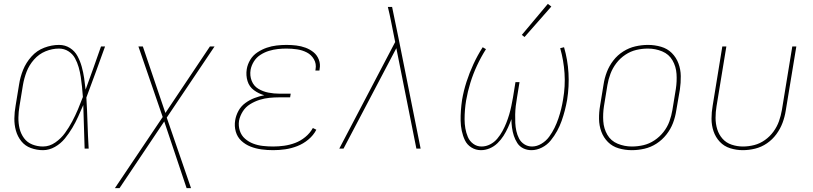

<svg xmlns="http://www.w3.org/2000/svg" viewBox="-20 -771 4216 996"><path d="M203 8Q235 8 265 -9Q295 -26 316.5 -52.5Q338 -79 355 -107.5Q372 -136 385.5 -166Q399 -196 412 -226Q414 -170 415.5 -113.5Q417 -57 419 0H440Q436 -66 434 -132.5Q432 -199 428 -265Q453 -331 477 -397.5Q501 -464 525 -530H504Q484 -474 464.5 -418Q445 -362 424 -306Q421 -336 416.5 -366Q412 -396 404 -425Q396 -454 382 -480Q368 -506 343 -522Q318 -538 286 -538Q248 -538 209.5 -523.5Q171 -509 143 -477.5Q115 -446 100 -409Q85 -372 79 -333L61 -223Q55 -190 54.5 -157Q54 -124 62.5 -93.5Q71 -63 90.5 -38.5Q110 -14 140.5 -3Q171 8 203 8ZM203 -11Q174 -11 147.5 -21.5Q121 -32 104.5 -54.5Q88 -77 81.5 -104.5Q75 -132 75.5 -161.5Q76 -191 81 -220L99 -330Q105 -365 118 -399Q131 -433 156.5 -462Q182 -491 216.5 -505Q251 -519 286 -519Q313 -519 335 -505Q357 -491 369 -469Q381 -447 388 -422.5Q395 -398 399 -372Q403 -346 405.5 -320Q408 -294 410 -268Q398 -236 384.5 -204Q371 -172 354.5 -141Q338 -110 317.5 -81.5Q297 -53 267 -32Q237 -11 203 -11Z M576 205H600L832 -141L948 205H971L845 -161L1093 -530H1069L838 -185L721 -530H698L824 -164Z M1397 8Q1428 8 1459.5 3.5Q1491 -1 1522 -13Q1553 -25 1579.5 -47Q1606 -69 1621 -98L1603 -107Q1588 -80 1563.5 -60Q1539 -40 1511 -29.5Q1483 -19 1454 -15Q1425 -11 1397 -11Q1370 -11 1343.5 -14Q1317 -17 1293.5 -26Q1270 -35 1251 -51.5Q1232 -68 1224 -93Q1216 -118 1220 -145Q1225 -170 1239.5 -193Q1254 -216 1277.5 -230.5Q1301 -245 1326.5 -253Q1352 -261 1377.5 -263.5Q1403 -266 1428 -266H1485L1488 -285H1431Q1401 -285 1372.5 -290.5Q1344 -296 1320 -310.5Q1296 -325 1285.5 -352Q1275 -379 1280 -409Q1284 -431 1297 -452Q1310 -473 1331 -486.5Q1352 -500 1375 -507Q1398 -514 1420.5 -516.5Q1443 -519 1466 -519Q1494 -519 1521 -515Q1548 -511 1571.5 -499Q1595 -487 1608.5 -463.5Q1622 -440 1617 -412Q1617 -409 1616 -405H1637Q1638 -409 1638 -413Q1643 -438 1634 -461.5Q1625 -485 1606.5 -500Q1588 -515 1565 -523.5Q1542 -532 1517 -535Q1492 -538 1466 -538Q1441 -538 1415 -535Q1389 -532 1364 -523.5Q1339 -515 1315.5 -499.5Q1292 -484 1278 -460.5Q1264 -437 1260 -412Q1255 -380 1264 -350.5Q1273 -321 1297.5 -303Q1322 -285 1351 -277Q1325 -272 1300 -262.5Q1275 -253 1252.5 -236.5Q1230 -220 1217 -196Q1204 -172 1200 -147Q1195 -117 1203 -88.5Q1211 -60 1232 -40.5Q1253 -21 1280 -10.5Q1307 0 1336.5 4Q1366 8 1397 8Z M1740 0H1762L2036 -521L2140 0H2162L2047 -575L2029 -662L2014 -735H1992Q1997 -716 2001 -696.5Q2005 -677 2009 -658L2030 -553Z M2475 8Q2498 8 2520.5 -1.5Q2543 -11 2561 -28.5Q2579 -46 2592 -66.5Q2605 -87 2615 -109Q2625 -131 2633 -153Q2633 -131 2636 -109Q2639 -87 2645.5 -67Q2652 -47 2663.5 -29Q2675 -11 2694.5 -1.5Q2714 8 2737 8Q2764 8 2791 -5.5Q2818 -19 2837 -42.5Q2856 -66 2870 -91.5Q2884 -117 2893.5 -144Q2903 -171 2910 -198Q2917 -225 2922 -253Q2933 -323 2929 -392Q2925 -461 2906 -526L2886 -521Q2904 -458 2908.5 -391Q2913 -324 2901 -255Q2897 -230 2891 -205.5Q2885 -181 2876.5 -156Q2868 -131 2856.5 -107.5Q2845 -84 2829 -62Q2813 -40 2789 -25.5Q2765 -11 2740 -11Q2718 -11 2700 -22.5Q2682 -34 2672.5 -52.5Q2663 -71 2658.5 -91.5Q2654 -112 2653 -133.5Q2652 -155 2652.5 -177Q2653 -199 2655.5 -221Q2658 -243 2662 -265L2675 -345H2654L2641 -265Q2637 -243 2632.5 -221Q2628 -199 2621.5 -177Q2615 -155 2606.5 -133.5Q2598 -112 2586.5 -91Q2575 -70 2559.5 -51.5Q2544 -33 2522.5 -22Q2501 -11 2478 -11Q2454 -11 2435 -25Q2416 -39 2407 -60.5Q2398 -82 2394 -105Q2390 -128 2390 -152.5Q2390 -177 2392 -201.5Q2394 -226 2398 -250Q2406 -296 2420 -341.5Q2434 -387 2454.5 -431Q2475 -475 2501 -516L2484 -526Q2457 -484 2436 -438.5Q2415 -393 2400 -346.5Q2385 -300 2377 -253Q2373 -226 2371 -198.5Q2369 -171 2369.5 -144.5Q2370 -118 2375.5 -92Q2381 -66 2392 -43Q2403 -20 2425.5 -6Q2448 8 2475 8ZM2701 -579 2840 -737 2822 -751 2687 -590Z M3257 8H3258Q3290 8 3323 0.5Q3356 -7 3385.5 -26Q3415 -45 3437 -73Q3459 -101 3471 -132.5Q3483 -164 3488 -197L3507 -307Q3512 -342 3511.5 -376.5Q3511 -411 3499.5 -442Q3488 -473 3465 -496Q3442 -519 3409 -528.5Q3376 -538 3342 -538H3341Q3309 -538 3276 -530.5Q3243 -523 3213 -504Q3183 -485 3161.5 -457Q3140 -429 3128 -397.5Q3116 -366 3111 -333L3093 -223Q3087 -189 3087.5 -154Q3088 -119 3099.5 -88Q3111 -57 3134 -34Q3157 -11 3190 -1.5Q3223 8 3257 8ZM3258 -11Q3219 -11 3184 -25.5Q3149 -40 3130.5 -72Q3112 -104 3109.5 -142.5Q3107 -181 3113 -220L3131 -330Q3136 -360 3147 -389Q3158 -418 3177.5 -443.5Q3197 -469 3224 -487Q3251 -505 3281 -512Q3311 -519 3341 -519Q3380 -519 3415 -504.5Q3450 -490 3468.5 -458Q3487 -426 3489.5 -387.5Q3492 -349 3486 -310L3468 -200Q3463 -170 3452.5 -141Q3442 -112 3422 -86.5Q3402 -61 3375 -43Q3348 -25 3318 -18Q3288 -11 3258 -11Z M3833 8Q3865 8 3897.5 0Q3930 -8 3958.5 -27.5Q3987 -47 4007.5 -75Q4028 -103 4039.5 -134Q4051 -165 4056 -197L4111 -530H4090L4036 -200Q4031 -171 4021 -142.5Q4011 -114 3992.5 -88.5Q3974 -63 3948 -44.5Q3922 -26 3892.5 -18.5Q3863 -11 3834 -11Q3804 -11 3775.5 -20.5Q3747 -30 3728 -51.5Q3709 -73 3700.5 -101Q3692 -129 3692 -159.5Q3692 -190 3697 -220L3748 -530H3727L3677 -223Q3671 -189 3671 -155Q3671 -121 3681.5 -90Q3692 -59 3714 -35.5Q3736 -12 3768 -2Q3800 8 3833 8Z"/></svg>

Font: Iosevka Sparkle Thin
Style: Italic
Weight: 100
Italic angle: -9°
Designer: Belleve Invis
Foundry: Belleve Invis
Version: Version 4.5.0; ttfautohint (v1.8.3)